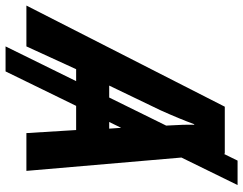

<svg xmlns="http://www.w3.org/2000/svg" viewBox="-169 -688 875 691"><g transform="rotate(90 268.5 -342.5)"><path d="M490 -558 538 0H402L391 -179H304L180 75H90L215 -179H172L90 0H-57L307 -714H476L477 -711L501 -760H589ZM274 -298 375 -503Q371 -569 372 -604H370Q351 -552 320 -483L231 -298ZM383 -341 362 -298H386Z"/></g></svg>

Font: Noto Sans Display
Style: Bold Italic
Weight: 700
Italic angle: -12°
Designer: Monotype Design team
Foundry: Monotype Imaging Inc.
Version: Version 1.000